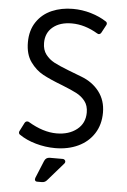

<svg xmlns="http://www.w3.org/2000/svg" viewBox="-60 -751 651 987"><g transform="rotate(5 265.5 -257.5)"><path d="M61 -40Q57 -42 55.5 -47Q54 -52 56 -57L79 -102Q84 -111 93 -111Q98 -111 101 -109Q178 -63 247 -63Q311 -63 352 -95.5Q393 -128 393 -183Q393 -219 375 -242Q357 -265 330 -279Q303 -293 255 -312Q192 -336 154 -356.5Q116 -377 88 -416Q60 -455 60 -517Q60 -579 89.5 -622.5Q119 -666 168 -687Q217 -708 276 -708Q324 -708 369.5 -694.5Q415 -681 450 -658Q454 -656 455.5 -650.5Q457 -645 454 -640L432 -599Q429 -593 423 -591Q417 -589 411 -593Q344 -633 277 -633Q216 -633 179.5 -603Q143 -573 143 -521Q143 -485 161 -461.5Q179 -438 205.5 -424Q232 -410 281 -391Q290 -387 348.5 -365Q407 -343 441.5 -298Q476 -253 476 -190Q476 -128 446.5 -82Q417 -36 365 -11.5Q313 13 246 13Q196 13 146.5 -1Q97 -15 61 -40ZM159 174 196 84Q204 65 224 65H291Q297 65 301 69Q305 73 305 78Q305 84 301 88L220 181Q210 193 194 193H170Q162 193 159 187.5Q156 182 159 174Z"/></g></svg>

Font: Miriam Libre
Style: Regular
Weight: 400
Designer: Michal Sahar
Foundry: Hagilda
Version: Version 1.001